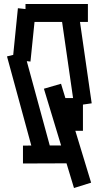

<svg xmlns="http://www.w3.org/2000/svg" viewBox="-20 -820 500 963"><path d="M158.2 -12.2 15.1 -537.1 102.1 -558.1 245.1 -33.2ZM107.9 -799.8H420.9V-710H107.9ZM43.9 -521 69.8 -778.8 159.2 -769 132.8 -511.2ZM396 -164.1H306.2V-328.1H396ZM439.9 -301.8 352.1 -289.1 283.2 -767.1 371.1 -779.8ZM356.9 -90.8 357.9 -1 95.2 0V-89.8ZM200.2 -375 286.1 -399.9 437 96.2 351.1 123Z"/></svg>

Font: Opir
Style: Regular
Weight: 400
Designer: Maksym Kobuzan
Version: Version 1.000;FEAKit 1.0